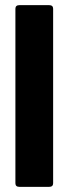

<svg xmlns="http://www.w3.org/2000/svg" viewBox="-20 -728 267 748"><path d="M40 -14V-694Q40 -708 56 -708H171Q187 -708 187 -694V-14Q187 0 171 0H56Q40 0 40 -14Z"/></svg>

Font: Glory ExtraBold
Style: Regular
Weight: 800
Designer: Robert Leuschke
Foundry: Robert Leuschke
Version: Version 1.011